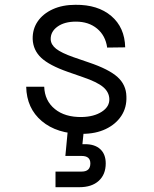

<svg xmlns="http://www.w3.org/2000/svg" viewBox="-20 -543 640 799"><path d="M322 14Q217 14 154 -39Q91 -92 89 -182H164Q166 -124 208 -89.5Q250 -55 320 -56Q371 -57 403.5 -78Q436 -99 435 -131Q434 -160 409 -181Q384 -202 325 -222L262 -244Q185 -271 151.5 -302.5Q118 -334 116 -380Q115 -422 137 -454Q159 -486 199.5 -504.5Q240 -523 294 -523Q387 -524 443 -476.5Q499 -429 501 -346L426 -345Q419 -395 384 -424Q349 -453 296 -453Q248 -453 219 -432Q190 -411 191 -379Q192 -357 213.5 -340Q235 -323 286 -305L350 -283Q433 -255 469 -222.5Q505 -190 506 -142Q508 -96 485 -61Q462 -26 420 -6Q378 14 322 14ZM310 236H211V171H320Q356 171 356 137Q356 106 320 106H252L265 -31H332L323 57H334Q375 57 397.5 78Q420 99 420 137Q420 183 391 209.5Q362 236 310 236Z"/></svg>

Font: Orbit
Style: Regular
Weight: 400
Designer: Sooun Cho
Foundry: JAMO
Version: Version 1.000; ttfautohint (v1.8.4.7-5d5b);gftools[0.9.29]